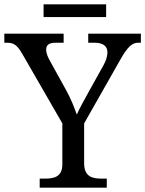

<svg xmlns="http://www.w3.org/2000/svg" viewBox="-25 -870 673 890"><path d="M177 -791H467V-850H177ZM159 0H470V-42H447C402 -42 365 -51 365 -114V-298L533 -594C567 -654 588 -672 616 -672H628V-714H384V-672H413C451 -672 473 -657 473 -628C473 -612 468 -591 455 -568L391 -453C368 -411 343 -367 331 -339C320 -370 304 -412 281 -453L207 -587C199 -601 189 -621 189 -640C189 -657 197 -672 233 -672H270V-714H-5V-672H8C42 -672 57 -657 79 -619L264 -298V-109C264 -50 226 -42 182 -42H159Z"/></svg>

Font: Noto Serif
Style: Regular
Weight: 400
Designer: Monotype Design Team
Foundry: Monotype Imaging Inc.
Version: Version 2.015